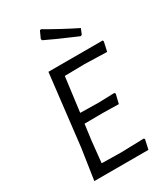

<svg xmlns="http://www.w3.org/2000/svg" viewBox="-210 -953 909 1045"><g transform="rotate(-30 244.5 -430.5)"><path d="M211 -576 183 -360 298 -358 398 -361 403 -354 389 -296 283 -298 174 -297 161 -199 147 -64 269 -62 414 -66 417 -59 404 0H64L93 -193L145 -640H486L489 -633L476 -574L334 -578ZM417 -758 403 -724 394 -720 350 -739Q261 -777 201 -806L198 -815L218 -859L226 -861Q320 -806 417 -758Z"/></g></svg>

Font: Alegreya Sans SC
Style: Italic
Weight: 400
Italic angle: -7°
Designer: Juan Pablo del Peral
Foundry: Huerta Tipografica
Version: Version 2.008; ttfautohint (v1.6)